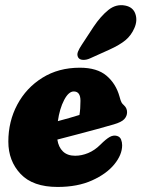

<svg xmlns="http://www.w3.org/2000/svg" viewBox="-20 -730 560 760"><path d="M463.5 -155Q463.5 -117.5 432.5 -79.5Q401.5 -41.5 344.2 -15.8Q287 10 208 10Q110 10 61.5 -41.5Q13 -93 13 -169.5Q13 -249.5 48.5 -316Q84 -382.5 147.8 -422.2Q211.5 -462 296 -462Q364.5 -462 401.8 -430.2Q439 -398.5 453 -348Q457.5 -331 460.8 -325Q464 -319 470.5 -313.5Q483 -302 483 -286Q483 -270.5 472 -258.5Q461 -246.5 430 -237.5Q402.5 -229.5 364.2 -219Q326 -208.5 284.8 -197.8Q243.5 -187 207 -177.5Q211.5 -147.5 229.2 -130.5Q247 -113.5 277.5 -113.5Q303 -113.5 329 -124.2Q355 -135 377.5 -157.5Q399.5 -179.5 414.2 -187.8Q429 -196 443 -192Q455 -188.5 459.2 -177.8Q463.5 -167 463.5 -155ZM272 -368Q251.5 -368 233.8 -334Q216 -300 209 -250.5Q232 -256.5 254.5 -263Q277 -269.5 294.5 -275Q296.5 -287 297.5 -301.2Q298.5 -315.5 298.5 -331Q298.5 -368 272 -368ZM350 -623.5Q378.5 -666 409 -690.5Q439.5 -715 475.5 -708Q506.5 -702 515.8 -675.2Q525 -648.5 512 -619Q499.5 -590 476.8 -571Q454 -552 412 -533L336.5 -499Q322.5 -492.5 308.8 -493Q295 -493.5 289.5 -502.5Q283.5 -513 288.8 -525.8Q294 -538.5 303.5 -552.5Z"/></svg>

Font: Fraunces 144pt SuperSoft Black
Style: Italic
Weight: 900
Italic angle: -16°
Version: Version 1.000;[b76b70a41]